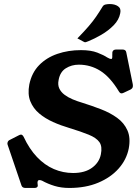

<svg xmlns="http://www.w3.org/2000/svg" viewBox="-20 -919 678 950"><path d="M592 -460Q586 -457 581 -457Q574 -457 568 -467Q525 -538 476.5 -568.5Q428 -599 370 -599Q334 -599 305.5 -581Q277 -563 270 -523Q265 -499 273.5 -481Q282 -463 299.5 -450Q317 -437 339.5 -427.5Q362 -418 386 -411Q434 -396 479.5 -378.5Q525 -361 559.5 -336Q594 -311 610.5 -274Q627 -237 617 -184Q606 -129 567 -85Q528 -41 466 -15Q404 11 323 11Q283 11 250 1Q217 -9 188 -25Q181 -28 175 -28Q167 -28 166 -19Q165 -16 166 -10Q167 -3 167 1Q165 11 150 11H106Q90 11 86 -2L18 -202Q16 -207 17 -212Q19 -223 29 -227L72 -249Q76 -251 78.5 -252Q81 -253 84 -253Q91 -253 97 -242Q125 -182 163 -142Q201 -102 246.5 -82.5Q292 -63 342 -63Q400 -63 435.5 -89Q471 -115 479 -155Q487 -194 472 -215.5Q457 -237 419 -252.5Q381 -268 322 -286Q281 -298 242 -315.5Q203 -333 173.5 -358Q144 -383 130 -418Q116 -453 125 -501Q137 -559 173.5 -596.5Q210 -634 264 -652.5Q318 -671 381 -671Q430 -671 462 -658.5Q494 -646 510 -635Q524 -627 530 -627Q534 -627 535 -632Q536 -637 535.5 -644.5Q535 -652 536 -661Q539 -674 555 -674H586Q603 -674 605 -659L637 -502Q638 -495 637 -489Q636 -485 633.5 -482Q631 -479 626 -476ZM363 -729Q398 -765 419 -789.5Q440 -814 455.5 -836.5Q471 -859 488 -887Q493 -895 503.5 -897Q514 -899 523 -899Q548 -899 564 -888Q580 -877 575 -854Q569 -821 542.5 -794Q516 -767 481.5 -747Q447 -727 417 -715Q413 -714 409 -712Q405 -710 401 -710Q398 -710 393 -713Z"/></svg>

Font: Young Serif Light
Style: Italic
Weight: 300
Italic angle: -10.979°
Designer: Bastien Sozeau
Foundry: NBR — Bastien Sozeau
Version: Version 5.001